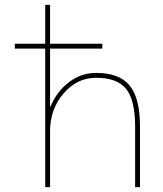

<svg xmlns="http://www.w3.org/2000/svg" viewBox="-20 -770 672 790"><path d="M41 -570V-590H166V-750H186V-590H401V-570H186V-332H188Q214 -394 264 -432Q314 -470 376 -470Q471 -470 513.5 -418Q556 -366 556 -250V0H536V-250Q536 -358 499 -404Q462 -450 376 -450Q297 -450 241.5 -385.5Q186 -321 186 -230V0H166V-570Z"/></svg>

Font: Mplus 1p Thin
Style: Regular
Weight: 250
Version: Version 1.061